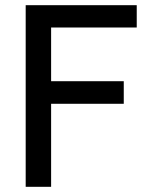

<svg xmlns="http://www.w3.org/2000/svg" viewBox="-20 -720 585 740"><path d="M79 0H177V-320H457V-407H177V-614H507V-700H79Z"/></svg>

Font: Uncut Sans Medium
Style: Regular
Weight: 500
Designer: Kasper Nordkvist
Foundry: UNCUT.wtf
Version: Version 1.304;Glyphs 3.2 (3246)